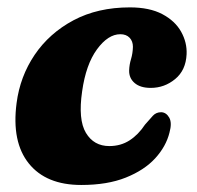

<svg xmlns="http://www.w3.org/2000/svg" viewBox="-20 -500 546 533"><path d="M314 -405Q280 -405 249.2 -363Q218.5 -321 208 -246.5Q196.5 -168 218.5 -131.2Q240.5 -94.5 283.5 -94.5Q315 -94.5 339.5 -110.2Q364 -126 382.5 -154Q395.5 -169 404.5 -178.8Q413.5 -188.5 427.5 -188.5Q441.5 -188 449.8 -173.5Q458 -159 450.5 -132Q441 -93.5 410.8 -60.5Q380.5 -27.5 329.2 -7Q278 13.5 205.5 13.5Q108 13.5 60 -46.2Q12 -106 26 -213.5Q35.5 -287.5 76.2 -347.8Q117 -408 184.2 -443.8Q251.5 -479.5 340.5 -479.5Q395 -479.5 430.5 -460.8Q466 -442 482.8 -412Q499.5 -382 498 -349.5Q496 -305 466.2 -280.5Q436.5 -256 398.5 -256Q369.5 -256 353.8 -269.5Q338 -283 338.5 -304.5Q339 -320.5 343.8 -336.2Q348.5 -352 349 -370Q349 -385.5 339.8 -395.2Q330.5 -405 314 -405Z"/></svg>

Font: Fraunces 9pt Soft
Style: Bold Italic
Weight: 700
Italic angle: -16°
Version: Version 1.000;[b76b70a41]